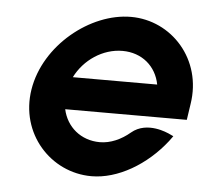

<svg xmlns="http://www.w3.org/2000/svg" viewBox="-41 -505 602 560"><g transform="rotate(5 259.5 -225.5)"><path d="M50 -226C29 -95 127 11 246 11C323 11 406 -38 463 -111L474 -126L459 -133C458 -133 395 -164 350 -126C324 -104 293 -90 262 -90C206 -90 164 -126 153 -177H509L516 -224C537 -356 440 -462 321 -462C202 -462 71 -357 50 -226ZM167 -272C193 -324 247 -361 305 -361C362 -361 404 -325 414 -272Z"/></g></svg>

Font: Charger Sport
Style: BlkNrwObl
Weight: 900
Designer: Jasper
Foundry: Cannot Into Space Fonts
Version: Version 1.1